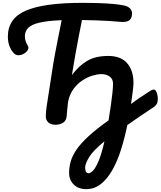

<svg xmlns="http://www.w3.org/2000/svg" viewBox="-20 -867 1123 1342"><path d="M369 5Q335 5 317.5 -11.5Q300 -28 300 -53Q300 -79 306.5 -126Q313 -173 323 -232.5Q333 -292 342 -355Q353 -429 364.5 -490.5Q376 -552 387.5 -608.5Q399 -665 411 -726Q313 -722 257 -709Q201 -696 177.5 -672.5Q154 -649 154 -613Q154 -592 160.5 -575.5Q167 -559 174 -548Q183 -534 175 -519Q167 -504 150 -493.5Q133 -483 114 -481Q95 -479 81 -491Q62 -508 48.5 -539Q35 -570 35 -611Q35 -739 161.5 -793Q288 -847 551 -847Q625 -847 678 -845Q731 -843 770 -839.5Q809 -836 841 -830Q874 -824 888.5 -808Q903 -792 903 -774Q903 -741 885 -726Q867 -711 826 -714Q780 -718 741 -720.5Q702 -723 658 -724.5Q614 -726 553 -727Q541 -667 530 -610.5Q519 -554 508 -492.5Q497 -431 485 -357Q484 -350 483 -343Q530 -406 588.5 -441Q647 -476 737 -476Q824 -476 868.5 -425.5Q913 -375 913 -286Q913 -272 909 -236.5Q905 -201 896 -140Q926 -163 960 -186Q994 -209 1032 -233Q1045 -241 1055 -241Q1064 -241 1070.5 -230Q1077 -219 1080 -204Q1083 -189 1083 -177Q1083 -154 1076 -141Q1069 -128 1054 -118Q1006 -87 959.5 -55Q913 -23 870 7Q851 100 825 181.5Q799 263 763.5 324.5Q728 386 683.5 420.5Q639 455 583 455Q528 455 495.5 423Q463 391 463 341Q463 302 474 262.5Q485 223 514 180Q543 137 597.5 86.5Q652 36 739 -26Q741 -43 744 -60Q749 -90 755 -132Q761 -174 765.5 -215Q770 -256 770 -283Q770 -314 747 -331.5Q724 -349 688 -349Q662 -349 626.5 -338.5Q591 -328 556 -305Q521 -282 494 -245.5Q467 -209 456 -157Q453 -128 450 -101.5Q447 -75 446 -55Q444 -24 421 -9.5Q398 5 369 5ZM575 305Q575 321 580.5 332.5Q586 344 599 344Q613 344 631 325Q649 306 669.5 257.5Q690 209 710 121Q631 185 603 231.5Q575 278 575 305Z"/></svg>

Font: Pacifico
Style: Regular
Weight: 400
Designer: Vernon Adams
Foundry: Vernon Adams
Version: Version 3.010; ttfautohint (v1.8.4.7-5d5b)